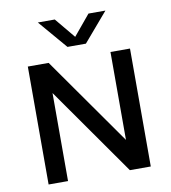

<svg xmlns="http://www.w3.org/2000/svg" viewBox="-88 -878 851 954"><g transform="rotate(-10 338.0 -401.0)"><path d="M80 0V-595H185L516 -124.5H497V-595H595.5V0H490L159.5 -470.5H178V0ZM291 -657 167 -802H252.5L347.5 -687.5H327.5L422.5 -802H508L384 -657Z"/></g></svg>

Font: Encode Sans SC Condensed Thin Medium
Style: Regular
Weight: 500
Version: Version 3.002